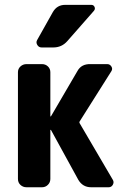

<svg xmlns="http://www.w3.org/2000/svg" viewBox="-20 -790 540 810"><path d="M254.9 -769.5H365.2Q375 -769.5 378.9 -760.7Q382.8 -752 376 -744.1L263.7 -616.2Q240.2 -589.8 205.1 -589.8H155.3Q143.6 -589.8 137.2 -600.6Q130.9 -611.3 136.7 -621.1L203.1 -739.3Q220.7 -769.5 254.9 -769.5ZM316.4 -269.5 456.1 -31.2Q461.9 -21.5 456.1 -10.7Q450.2 0 438.5 0H364.3Q329.1 0 310.5 -31.2L195.3 -241.2Q195.3 -242.2 193.4 -242.2Q192.4 -242.2 192.4 -241.2V-35.2Q192.4 -20.5 182.1 -10.3Q171.9 0 157.2 0H91.8Q77.1 0 66.4 -9.8Q55.7 -19.5 55.7 -35.2V-485.4Q55.7 -500 66.4 -509.8Q77.1 -519.5 91.8 -519.5H157.2Q171.9 -519.5 182.1 -509.8Q192.4 -500 192.4 -485.4V-299.8Q192.4 -298.8 193.4 -298.8Q195.3 -298.8 195.3 -299.8L306.6 -490.2Q323.2 -520.5 361.3 -519.5H432.6Q443.4 -519.5 449.7 -509.8Q456.1 -500 450.2 -490.2L316.4 -278.3Q313.5 -273.4 316.4 -269.5Z"/></svg>

Font: Rounded-L Mgen+ 1m bold
Style: Bold
Weight: 700
Designer: [Source Han Sans]
Ryoko NISHIZUKA  (kana & ideographs); Paul D. Hunt (Latin, Greek & Cyrillic); Wenlong ZHANG  (bopomofo
Version: Version 1.059.20150602